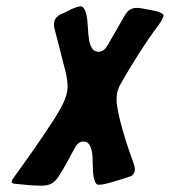

<svg xmlns="http://www.w3.org/2000/svg" viewBox="-20 -578 538 608"><path d="M17 -1C17 3 26 4 29 4C56 7 84 10 111 10C138 10 153 2 168 -23C176 -35 184 -49 191 -62L217 -110C221 -118 230 -130 245 -130C268 -130 273 -96 273 -78C273 -70 274 -62 274 -53C274 -36 275 -20 279 -8C282 2 286 7 293 7C304 7 317 4 333 -1C348 -5 362 -10 374 -13C376 -14 378 -15 379 -15L383 -16C384 -17 386 -17 388 -18C392 -19 396 -20 399 -23C404 -27 407 -33 407 -41C407 -46 406 -52 404 -58C386 -106 349 -217 349 -264C349 -283 354 -299 363 -314C399 -377 437 -438 480 -496C485 -503 490 -509 493 -516C496 -522 498 -526 498 -528C498 -531 497 -533 494 -534C489 -541 456 -547 447 -548C434 -551 422 -553 413 -553C396 -553 384 -545 375 -529L321 -435C316 -427 308 -414 292 -414C266 -414 262 -448 260 -468C259 -476 259 -485 258 -494C257 -513 255 -529 251 -541C247 -552 242 -558 235 -558C228 -558 218 -554 206 -549C194 -542 183 -537 175 -534C159 -527 151 -516 151 -501C151 -496 151 -493 152 -490L187 -353C191 -337 194 -321 194 -304C194 -267 170 -231 151 -200C110 -136 67 -76 23 -15C19 -10 17 -6 17 -1Z"/></svg>

Font: Bangerz
Style: Regular
Weight: 400
Designer: vernon adams
Foundry: Vernon Adams
Version: Version 2.10;December 28, 2023;FontCreator 13.0.0.2683 64-bi